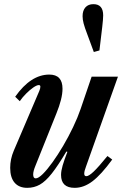

<svg xmlns="http://www.w3.org/2000/svg" viewBox="-20 -893 592 923"><path d="M339 10Q273.5 10 273.5 -52Q273.5 -71 281 -97Q288.5 -123 304 -163L299 -164.5Q259 -97 229 -59Q199 -21 171.5 -5.5Q144 10 111 10Q71.5 10 50.2 -14.8Q29 -39.5 29 -86Q29 -128 46 -168L169 -456Q174 -467.5 174 -476.5Q174 -484 166.5 -484Q157 -484 140.2 -472.5Q123.5 -461 105.8 -443.2Q88 -425.5 75 -406.5L53 -428Q128 -534.5 217 -534.5Q280.5 -534.5 280.5 -466.5Q280.5 -442.5 273 -412.8Q265.5 -383 251.5 -348.5L150.5 -96.5Q139.5 -70 139.5 -54.5Q139.5 -35.5 151.5 -35.5Q164.5 -35.5 185.8 -56.5Q207 -77.5 232.5 -113Q258 -148.5 283.8 -192.2Q309.5 -236 331.5 -282Q353.5 -328 367.5 -369L420.5 -524.5H547L393.5 -92.5Q385 -71 385 -58Q385 -46 395 -46Q407 -46 430.2 -68Q453.5 -90 496.5 -143L519.5 -126Q466.5 -53.5 424.8 -21.8Q383 10 339 10ZM431 -643 399.5 -728.5Q387 -761 382 -780.2Q377 -799.5 377 -815Q377 -842.5 390.8 -857.8Q404.5 -873 429 -873Q476 -873 476 -819Q476 -811 474.8 -796Q473.5 -781 471.5 -763.5L458 -650.5Z"/></svg>

Font: Libre Caslon Condensed Bold
Style: Italic
Weight: 700
Italic angle: -22.583°
Designer: Pablo Impallari, Rodrigo Fuenzalida, Katja Schimmel, Ertekin Erdin
Foundry: Pablo Impallari, Rodrigo Fuenzalida
Version: Version 2.000; ttfautohint (v1.8.4.7-5d5b);gftools[0.9.33]